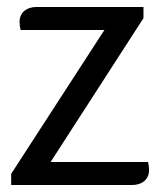

<svg xmlns="http://www.w3.org/2000/svg" viewBox="-20 -530 461 550"><path d="M12 -32 279 -444H39Q36 -456 36 -467Q36 -487 49.5 -498.5Q63 -510 85 -510H391V-478L125 -66H404Q407 -54 407 -43Q407 -23 393.5 -11.5Q380 0 358 0H12Z"/></svg>

Font: Thasadith
Style: Bold
Weight: 700
Designer: Cadson Demak Co.,Ltd.
Foundry: Cadson Demak Co.,Ltd.
Version: Version 1.000; ttfautohint (v1.6)